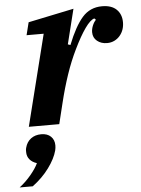

<svg xmlns="http://www.w3.org/2000/svg" viewBox="-105 -580 665 905"><g transform="rotate(-5 227.5 -127.5)"><path d="M127 -431H46L61 -491L277 -536L236 -371L248 -367Q282 -453 318.5 -494.5Q355 -536 412 -536Q457 -536 480.5 -513Q504 -490 504 -452Q504 -434 498.5 -418Q493 -402 482 -389Q471 -376 455.5 -368.5Q440 -361 421 -361Q393 -361 374 -376.5Q355 -392 355 -418Q355 -433 361.5 -449Q368 -465 378 -475L371 -482Q352 -477 326.5 -441Q301 -405 272 -345Q246 -292 225 -230Q204 -168 187 -98L163 0H19ZM-49 281Q-19 258 6 228Q31 198 42 174Q20 167 8 152.5Q-4 138 -4 118Q-4 113 -4 108.5Q-4 104 -2 97Q5 70 25 55Q45 40 74 40Q103 40 119.5 56Q136 72 136 98Q136 110 133 122Q123 160 91.5 203Q60 246 13 281H-49Z"/></g></svg>

Font: IBM Plex Serif
Style: Bold Italic
Weight: 700
Italic angle: -14°
Designer: Mike Abbink, Paul van der Laan, Pieter van Rosmalen
Foundry: Bold Monday
Version: Version 3.001